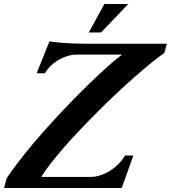

<svg xmlns="http://www.w3.org/2000/svg" viewBox="-138 -933 848 953"><path d="M238.3 -662.1Q224.1 -662.1 203.9 -657Q183.6 -651.9 161.9 -640.6Q140.1 -629.4 119.9 -611.8Q99.6 -594.2 85 -569.3H43.9L107.4 -727.5Q137.2 -723.1 167 -720.7Q196.8 -718.3 224.6 -717.3Q252.4 -716.3 277.1 -716.1Q301.8 -715.8 322.3 -715.8H689.9L677.7 -669.9Q648.9 -650.4 611.3 -619.9Q573.7 -589.4 530.8 -551.5Q487.8 -513.7 441.4 -470.2Q395 -426.8 349.4 -381.1Q303.7 -335.4 260.3 -289.8Q216.8 -244.1 179.7 -201.4Q142.6 -158.7 113.3 -121.1Q84 -83.5 66.9 -54.7H312.5Q334 -54.7 358.2 -62.3Q382.3 -69.8 405.3 -83.7Q428.2 -97.7 448.5 -117.4Q468.8 -137.2 482.9 -161.1H523.9L466.3 0H-117.7L-105 -48.3Q-79.6 -86.4 -46.9 -128.9Q-14.2 -171.4 23.4 -216.3Q61 -261.2 102.1 -306.6Q143.1 -352.1 184.6 -395.8Q226.1 -439.5 266.6 -479.7Q307.1 -520 344 -554.7Q380.9 -589.4 412.6 -616.9Q444.3 -644.5 468.3 -662.1ZM379.9 -913.1H498.5L363.8 -772H302.7Z"/></svg>

Font: Arian AMU Serif
Style: Bold Italic
Weight: 700
Italic angle: -15°
Designer: Ruben Hakobyan (Tarumian)
Foundry: Ruben Hakobyan (Tarumian)
Version: Version 1.002